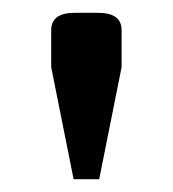

<svg xmlns="http://www.w3.org/2000/svg" viewBox="-20 -670 270 300"><path d="M60 -565V-623Q60 -650 97 -650H133Q170 -650 170 -623V-565L135 -390H95Z"/></svg>

Font: Changa
Style: Regular
Weight: 400
Designer: Eduardo Rodriguez Tunni
Foundry: Eduardo Rodriguez Tunni
Version: Version 2.002; ttfautohint (v1.5.10-5e6f)